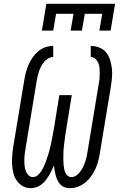

<svg xmlns="http://www.w3.org/2000/svg" viewBox="-20 -975 640 1003"><path d="M346 8Q331 8 318 3.5Q305 -1 296 -10.5Q287 -20 281 -32Q275 -44 271.5 -57Q268 -70 265.5 -83.5Q263 -97 262 -111Q256 -97 249.5 -83.5Q243 -70 235 -57Q227 -44 217.5 -32Q208 -20 195.5 -10.5Q183 -1 168.5 3.5Q154 8 140 8Q117 8 97.5 -3.5Q78 -15 66 -33.5Q54 -52 49 -74Q44 -96 43 -119Q42 -142 44 -166Q46 -190 50 -213L107 -558Q110 -578 115.5 -598Q121 -618 129.5 -637.5Q138 -657 150.5 -675Q163 -693 179.5 -707Q196 -721 216.5 -728Q237 -735 258 -735V-677Q244 -677 231.5 -669.5Q219 -662 210 -651Q201 -640 194.5 -627.5Q188 -615 183.5 -601.5Q179 -588 176 -575Q173 -562 171 -548L114 -203Q112 -192 110.5 -181Q109 -170 108 -158.5Q107 -147 107 -136Q107 -125 108 -114Q109 -103 111.5 -92.5Q114 -82 119 -72.5Q124 -63 132.5 -56.5Q141 -50 152 -50Q166 -50 177.5 -60Q189 -70 196.5 -82Q204 -94 210 -107Q216 -120 220.5 -133.5Q225 -147 229.5 -160Q234 -173 237.5 -186.5Q241 -200 244 -213.5Q247 -227 250 -240.5Q253 -254 255 -267Q257 -280 260 -294L290 -478H355L325 -294Q323 -283 321.5 -271.5Q320 -260 318.5 -249Q317 -238 315.5 -226.5Q314 -215 313 -204Q312 -193 311.5 -182Q311 -171 311 -159.5Q311 -148 311 -137Q311 -126 312 -115.5Q313 -105 315 -94Q317 -83 321 -73.5Q325 -64 333.5 -57Q342 -50 353 -50Q367 -50 379.5 -59Q392 -68 400.5 -80Q409 -92 415 -105Q421 -118 425.5 -131.5Q430 -145 433 -159Q436 -173 438 -187L495 -532Q498 -546 499.5 -560.5Q501 -575 501 -589.5Q501 -604 500 -618Q499 -632 494 -645Q489 -658 478.5 -667.5Q468 -677 454 -677V-735Q477 -735 499 -726.5Q521 -718 534.5 -701Q548 -684 555 -662Q562 -640 564.5 -617Q567 -594 565 -570Q563 -546 559 -522L502 -177Q499 -156 493.5 -135Q488 -114 479 -94Q470 -74 457 -55.5Q444 -37 426.5 -22.5Q409 -8 388 0Q367 8 346 8ZM199 -815 222 -955H581L558 -815H499L514 -903H423L408 -815H349L364 -903H273L258 -815Z"/></svg>

Font: Iosevka Curly Slab LtEx
Style: Italic
Weight: 300
Width: 7
Italic angle: -9°
Monospace: yes
Designer: Belleve Invis
Foundry: Belleve Invis
Version: Version 11.1.0; ttfautohint (v1.8.3)